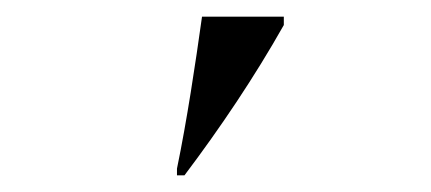

<svg xmlns="http://www.w3.org/2000/svg" viewBox="-20 -816 516 230"><path d="M192 -606H201C244 -663 285 -724 320 -786V-796H222C214 -739 204 -672 192 -614Z"/></svg>

Font: Noto Serif Display Condensed Extra
Style: Regular
Weight: 800
Width: 3
Designer: Monotype Design Team
Foundry: Monotype Imaging Inc.
Version: Version 1.900